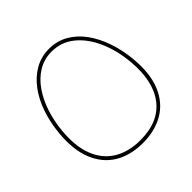

<svg xmlns="http://www.w3.org/2000/svg" viewBox="-181 -853 1008 1008"><g transform="rotate(-45 323.0 -349.5)"><path d="M323 0Q230 0 164.5 -40Q99 -80 68 -158Q37 -236 48 -350Q55 -422 76.5 -485Q98 -548 133.5 -596Q169 -644 217 -671.5Q265 -699 323 -699Q382 -699 430 -671.5Q478 -644 513 -595.5Q548 -547 569.5 -484Q591 -421 598 -350Q609 -233 577 -155.5Q545 -78 479 -39Q413 0 323 0ZM324 -20Q460 -20 526 -106Q592 -192 578 -347Q569 -443 535 -518Q501 -593 447 -636Q393 -679 323 -679Q267 -679 222.5 -652Q178 -625 145.5 -578Q113 -531 93.5 -471.5Q74 -412 68 -347Q58 -239 86.5 -166.5Q115 -94 176 -57Q237 -20 324 -20Z"/></g></svg>

Font: Alexandria Thin
Style: Regular
Weight: 250
Designer: Mohamed Gaber
Foundry: Kief Type Foundry
Version: Version 5.100